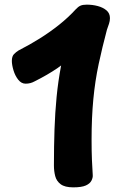

<svg xmlns="http://www.w3.org/2000/svg" viewBox="-20 -795 518 826"><path d="M129 -445Q120 -440 110.5 -437.5Q101 -435 90 -435Q72 -435 58.5 -452Q45 -469 38 -492.5Q31 -516 31 -533Q31 -553 40.5 -562.5Q50 -572 60 -578Q107 -602 151 -629.5Q195 -657 234.5 -688.5Q274 -720 306 -755Q316 -766 326 -770.5Q336 -775 353 -775Q378 -775 400.5 -769Q423 -763 438 -750.5Q453 -738 453 -717Q453 -705 449 -693Q445 -681 440 -667Q420 -592 404.5 -519.5Q389 -447 381.5 -368Q374 -289 374 -195Q374 -142 375.5 -107.5Q377 -73 379 -42Q380 -31 373.5 -18Q367 -5 349 3Q331 11 295 11Q259 11 241 -2.5Q223 -16 217.5 -37.5Q212 -59 212 -83Q212 -167 214.5 -239Q217 -311 223.5 -378Q230 -445 242.5 -511Q255 -577 274 -649L316 -577Q271 -532 228 -502.5Q185 -473 129 -445Z"/></svg>

Font: Playpen Sans Arabic
Style: Bold
Weight: 700
Version: Version 2.000